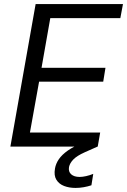

<svg xmlns="http://www.w3.org/2000/svg" viewBox="-20 -720 624 943"><path d="M31 0 155 -700H584L571 -631H227L184 -387H498L487 -319H172L127 -69H472L460 0ZM351 203Q320 203 295 193.5Q270 184 257 163Q244 142 250 108Q254 84 269 62Q284 40 313 19.5Q342 -1 389 -20L446 -43L459 0L396 28Q358 45 340.5 63Q323 81 319 100Q315 123 329.5 136Q344 149 371 149Q385 149 403 145Q421 141 438 134L429 190Q411 196 391 199.5Q371 203 351 203Z"/></svg>

Font: DM Sans 10pt
Style: Italic
Weight: 400
Italic angle: -10°
Version: Version 4.004;gftools[0.9.30]